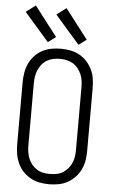

<svg xmlns="http://www.w3.org/2000/svg" viewBox="-63 -1011 627 1060"><g transform="rotate(5 250.0 -480.5)"><path d="M250 8Q277 8 303.5 3Q330 -2 353 -15Q376 -28 394.5 -47.5Q413 -67 424.5 -91.5Q436 -116 440 -142Q444 -168 444 -195V-540Q444 -567 440 -593.5Q436 -620 424.5 -644Q413 -668 394.5 -688Q376 -708 353 -720.5Q330 -733 303.5 -738Q277 -743 250 -743Q223 -743 197 -738Q171 -733 147.5 -720.5Q124 -708 105.5 -688Q87 -668 76 -644Q65 -620 60.5 -593.5Q56 -567 56 -540V-195Q56 -168 60.5 -142Q65 -116 76 -91.5Q87 -67 105.5 -47.5Q124 -28 147.5 -15Q171 -2 197 3Q223 8 250 8ZM250 -49Q231 -49 212.5 -52.5Q194 -56 178 -66Q162 -76 150 -90.5Q138 -105 131 -122Q124 -139 121 -157.5Q118 -176 118 -195V-540Q118 -559 121 -577.5Q124 -596 131 -613Q138 -630 150 -645Q162 -660 178 -669.5Q194 -679 212.5 -683Q231 -687 250 -687Q269 -687 287.5 -683Q306 -679 322 -669.5Q338 -660 350 -645Q362 -630 369.5 -613Q377 -596 379.5 -577.5Q382 -559 382 -540V-195Q382 -176 379.5 -157.5Q377 -139 369.5 -122Q362 -105 350 -90.5Q338 -76 322 -66Q306 -56 287.5 -52.5Q269 -49 250 -49ZM345 -773 388 -805 262 -969 209 -929ZM175 -773 218 -805 92 -969 39 -929Z"/></g></svg>

Font: Iosevka SS09 Light
Style: Regular
Weight: 300
Monospace: yes
Designer: Belleve Invis
Foundry: Belleve Invis
Version: Version 5.2.1; ttfautohint (v1.8.3)